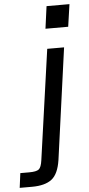

<svg xmlns="http://www.w3.org/2000/svg" viewBox="-173 -755 469 1010"><g transform="rotate(-5 61.5 -250.0)"><path d="M97 -602 113 -720H234L217 -602ZM-111 220 -101 143H-54Q-16 143 -3 132.5Q10 122 15 85L97 -496H186L105 91Q94 165 58.5 192.5Q23 220 -46 220Z"/></g></svg>

Font: Host Grotesk
Style: Italic
Weight: 400
Italic angle: -8°
Designer: Doğukan Karapınar based on Poppins by Indian Type Foundry, Jonny Pinhorn
Foundry: Element Type
Version: Version 1.001; ttfautohint (v1.8.4.7-5d5b)